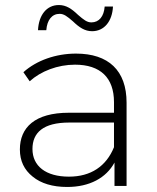

<svg xmlns="http://www.w3.org/2000/svg" viewBox="-20 -739 623 763"><path d="M110 -37C143 -10 189 4 247 4C336 4 402 -32 435 -93V0H483V-331C483 -459 411 -526 282 -526C202 -526 125 -499 73 -452L98 -416C142 -456 209 -482 278 -482C379 -482 433 -430 433 -333V-291H254C118 -291 59 -232 59 -145C59 -100 76 -64 110 -37ZM109 -147C109 -212 152 -252 255 -252H433V-154C402 -78 341 -37 254 -37C162 -37 109 -79 109 -147ZM164 -619C167 -659 186 -684 217 -684C234 -684 247 -674 270 -654C295 -630 317 -615 346 -615C394 -615 426 -654 429 -713H396C393 -674 374 -650 343 -650C326 -650 313 -660 290 -680C265 -704 243 -719 214 -719C165 -719 134 -679 131 -619Z"/></svg>

Font: Montserrat Light
Style: Regular
Weight: 300
Designer: Julieta Ulanovsky
Foundry: Julieta Ulanovsky
Version: Version 7.200